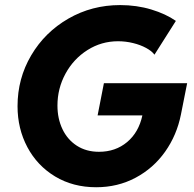

<svg xmlns="http://www.w3.org/2000/svg" viewBox="-20 -748 783 775"><path d="M50.8 -319.3Q50.8 -431.2 106 -524.7Q161.1 -618.2 256.1 -672.9Q351.1 -727.5 464.8 -727.5Q531.7 -727.5 590.6 -709.7Q649.4 -691.9 689.9 -663.6L603.5 -527.3Q592.8 -542 569.8 -554.4Q546.9 -566.9 517.1 -574.2Q487.3 -581.5 456.5 -581.5Q389.2 -581.5 333 -545.9Q276.9 -510.3 244.4 -450.7Q211.9 -391.1 211.9 -321.8Q211.9 -269.5 231.9 -227.1Q252 -184.6 290 -159.9Q328.1 -135.3 379.4 -135.3Q446.3 -135.3 493.2 -174.6Q540 -213.9 554.7 -282.2H374L399.4 -412.1H735.4L710.4 -286.1Q693.8 -202.6 646.5 -135.7Q599.1 -68.8 527.1 -30.5Q455.1 7.8 368.2 7.8Q274.9 7.8 202.6 -35.6Q130.4 -79.1 90.6 -153.8Q50.8 -228.5 50.8 -319.3Z"/></svg>

Font: Reddit Sans Fudge ExBold Italic
Style: Regular
Weight: 800
Italic angle: -11.25°
Designer: Stephen Hutchings
Version: Version 1.013